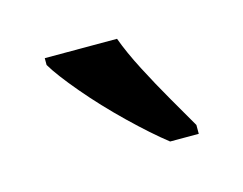

<svg xmlns="http://www.w3.org/2000/svg" viewBox="-41 -822 344 272"><g transform="rotate(-15 131.5 -686.0)"><path d="M181 -606Q158 -624 128.5 -652.5Q99 -681 74.5 -710Q50 -739 40 -756V-766H146Q154 -744 168 -717Q182 -690 197 -664Q212 -638 223 -619V-606Z"/></g></svg>

Font: Noto Serif ExtraCondensed Medium
Style: Regular
Weight: 500
Width: 2
Designer: Monotype Design Team
Foundry: Monotype Imaging Inc.
Version: Version 2.015